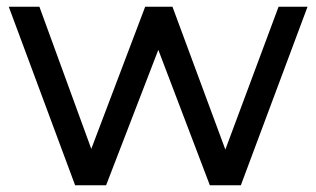

<svg xmlns="http://www.w3.org/2000/svg" viewBox="-20 -550 939 570"><path d="M807 -530H893L695 0H603L450 -402L295 0H203L6 -530H97L251 -108L411 -530H492L649 -106Z"/></svg>

Font: Montserrat
Style: Regular
Weight: 500
Designer: Julieta Ulanovsky
Foundry: Julieta Ulanovsky
Version: Version 7.200;PS 007.200;hotconv 1.0.88;makeotf.lib2.5.64775